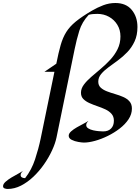

<svg xmlns="http://www.w3.org/2000/svg" viewBox="-206 -941 939 1285"><path d="M451.7 -394.5Q451.7 -369.6 468 -354.5Q484.4 -339.4 510 -329.6Q535.6 -319.8 564.5 -311.5Q593.3 -303.2 618.9 -292Q644.5 -280.8 660.6 -262.5Q676.8 -244.1 676.8 -214.4Q676.8 -176.8 654.3 -142.8Q631.8 -108.9 595 -80.6Q558.1 -52.2 514.9 -31Q471.7 -9.8 429.7 1.7Q387.7 13.2 356 13.2Q342.8 13.2 318.4 9Q293.9 4.9 273.9 -5.1Q253.9 -15.1 253.9 -32.7Q253.9 -47.4 270 -61.8Q286.1 -76.2 308.8 -89.1Q331.5 -102.1 353 -113Q374.5 -124 385.7 -132.3Q380.4 -127 375.7 -119.6Q371.1 -112.3 371.1 -104Q371.1 -90.3 384.8 -81.8Q398.4 -73.2 418 -68.8Q437.5 -64.5 456.1 -63Q474.6 -61.5 484.4 -61.5Q518.1 -61.5 537.1 -80.6Q556.2 -99.6 556.2 -133.3Q556.2 -161.1 540.3 -179.2Q524.4 -197.3 499.3 -209Q474.1 -220.7 446 -230.2Q418 -239.7 392.8 -251Q367.7 -262.2 351.8 -278.3Q335.9 -294.4 335.9 -320.3Q335.9 -348.1 355 -374Q374 -399.9 404.3 -426Q434.6 -452.1 468.3 -480.5Q502 -508.8 532 -541.3Q562 -573.7 581.1 -612.3Q600.1 -650.9 600.1 -697.3Q600.1 -741.2 579.3 -775.1Q558.6 -809.1 523.4 -828.6Q488.3 -848.1 445.3 -848.1Q430.7 -848.1 416.3 -846.9Q401.9 -845.7 387.7 -841.8Q342.8 -793.5 324.7 -734.9Q306.6 -676.3 293.9 -613.8L172.4 -22Q164.1 18.6 142.3 65.7Q120.6 112.8 88.9 158.4Q57.1 204.1 17.8 241.5Q-21.5 278.8 -65.4 301.3Q-109.4 323.7 -155.3 323.7Q-164.1 323.7 -174.8 320.1Q-185.5 316.4 -185.5 305.2Q-185.5 290.5 -168.9 275.6Q-152.3 260.7 -128.7 246.6Q-105 232.4 -82.8 220.7Q-60.5 209 -49.8 201.7Q-56.6 206.5 -62.3 214.1Q-67.9 221.7 -67.9 230.5Q-67.9 241.7 -59.1 246.3Q-50.3 251 -41 251H-37.6Q5.4 195.8 28.6 125.5Q51.8 55.2 65.9 -12.2L158.2 -460.4H91.3L170.9 -514.6Q185.5 -588.9 200 -639.4Q214.4 -689.9 237.8 -727.1Q261.2 -764.2 302 -797.4Q342.8 -830.6 410.2 -870.1Q445.3 -890.6 484.9 -905.8Q524.4 -920.9 565.9 -920.9Q637.7 -920.9 675.8 -874.8Q713.9 -828.6 713.9 -760.3Q713.9 -705.1 694.8 -664.1Q675.8 -623 646 -592Q616.2 -561 582.8 -536.6Q549.3 -512.2 519.5 -490.2Q489.7 -468.3 470.7 -445.3Q451.7 -422.4 451.7 -394.5Z"/></svg>

Font: Lugrasimo
Style: Regular
Weight: 400
Designer: The DocRepair Project, Astigmatic (AOETI)
Foundry: Google
Version: Version 1.001